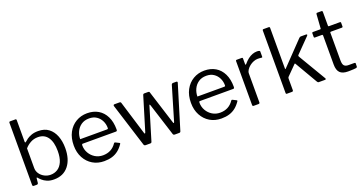

<svg xmlns="http://www.w3.org/2000/svg" viewBox="-38 -1402 3919 2072"><g transform="rotate(-20 1921.0 -366.0)"><path d="M93 0Q84 0 80.5 -4Q77 -8 77 -16V-728Q77 -742 89 -742H151Q161 -742 161 -728V-483Q161 -472 165 -471.5Q169 -471 176 -477Q185 -486 205.5 -501Q226 -516 258.5 -528Q291 -540 336 -540Q409 -540 456 -504Q503 -468 526.5 -406.5Q550 -345 550 -268Q550 -140 490 -65Q430 10 322 10Q276 10 243.5 -4Q211 -18 190 -37Q169 -56 159 -69Q155 -74 152 -73Q149 -72 148 -66L143 -16Q141 0 125 0ZM161 -179Q161 -143 181.5 -113.5Q202 -84 235 -67Q268 -50 304 -50Q349 -50 385 -72.5Q421 -95 442 -143Q463 -191 463 -266Q463 -368 424 -423.5Q385 -479 311 -479Q264 -479 225.5 -457.5Q187 -436 161 -405Z M732 -232Q732 -183 755.5 -142.5Q779 -102 818.5 -78Q858 -54 907 -54Q957 -54 996 -74.5Q1035 -95 1063 -137Q1067 -141 1069.5 -141.5Q1072 -142 1077 -140L1119 -119Q1128 -114 1121 -105Q1094 -65 1061.5 -39.5Q1029 -14 989 -2Q949 10 899 10Q825 10 768 -24Q711 -58 678 -119Q645 -180 645 -260Q645 -347 678.5 -409.5Q712 -472 769.5 -506Q827 -540 898 -540Q971 -540 1025 -508Q1079 -476 1109 -415Q1139 -354 1139 -268Q1139 -261 1137.5 -254Q1136 -247 1124 -247H741Q737 -247 734.5 -242.5Q732 -238 732 -232ZM1038 -302Q1049 -302 1052 -304.5Q1055 -307 1055 -316Q1055 -359 1036.5 -396.5Q1018 -434 983.5 -457Q949 -480 900 -480Q846 -480 809 -454.5Q772 -429 753 -388Q734 -347 734 -302Z M1922 -530Q1928 -530 1931 -525.5Q1934 -521 1932 -515L1779 -13Q1777 -6 1772.5 -3Q1768 0 1760 0H1712Q1695 0 1691 -13L1572 -387Q1568 -396 1565 -396Q1562 -396 1560 -387L1447 -13Q1445 -6 1440.5 -3Q1436 0 1428 0H1377Q1361 0 1356 -13L1198 -515Q1197 -521 1200 -525.5Q1203 -530 1210 -530H1269Q1275 -530 1279 -527.5Q1283 -525 1285 -519L1404 -130Q1407 -120 1411 -120.5Q1415 -121 1419 -131L1537 -520Q1539 -525 1542.5 -527.5Q1546 -530 1551 -530H1598Q1604 -530 1608 -527.5Q1612 -525 1613 -519L1736 -130Q1739 -120 1743 -120.5Q1747 -121 1750 -131L1865 -519Q1868 -525 1872 -527.5Q1876 -530 1882 -530H1922Z M2078 -232Q2078 -183 2101.5 -142.5Q2125 -102 2164.5 -78Q2204 -54 2253 -54Q2303 -54 2342 -74.5Q2381 -95 2409 -137Q2413 -141 2415.5 -141.5Q2418 -142 2423 -140L2465 -119Q2474 -114 2467 -105Q2440 -65 2407.5 -39.5Q2375 -14 2335 -2Q2295 10 2245 10Q2171 10 2114 -24Q2057 -58 2024 -119Q1991 -180 1991 -260Q1991 -347 2024.5 -409.5Q2058 -472 2115.5 -506Q2173 -540 2244 -540Q2317 -540 2371 -508Q2425 -476 2455 -415Q2485 -354 2485 -268Q2485 -261 2483.5 -254Q2482 -247 2470 -247H2087Q2083 -247 2080.5 -242.5Q2078 -238 2078 -232ZM2384 -302Q2395 -302 2398 -304.5Q2401 -307 2401 -316Q2401 -359 2382.5 -396.5Q2364 -434 2329.5 -457Q2295 -480 2246 -480Q2192 -480 2155 -454.5Q2118 -429 2099 -388Q2080 -347 2080 -302Z M2617 0Q2610 0 2606.5 -3.5Q2603 -7 2603 -13V-517Q2603 -530 2614 -530H2672Q2683 -530 2683 -519V-454Q2683 -448 2686 -447Q2689 -446 2694 -451Q2720 -482 2745.5 -501.5Q2771 -521 2797 -530.5Q2823 -540 2849 -540Q2884 -540 2884 -527V-467Q2884 -457 2875 -459Q2866 -460 2854.5 -461Q2843 -462 2830 -462Q2808 -462 2783 -452.5Q2758 -443 2736.5 -426Q2715 -409 2701 -388Q2687 -367 2687 -346V-15Q2687 0 2672 0H2617Z M3444 -16Q3448 -10 3446 -5Q3444 0 3435 0H3365Q3359 0 3354.5 -3Q3350 -6 3347 -12L3196 -271Q3194 -275 3191.5 -276.5Q3189 -278 3184 -273L3078 -166Q3074 -162 3072.5 -157.5Q3071 -153 3071 -146V-17Q3071 -7 3067.5 -3.5Q3064 0 3053 0H3002Q2992 0 2989.5 -3Q2987 -6 2987 -14V-728Q2987 -742 2998 -742H3059Q3071 -742 3071 -729V-265Q3071 -257 3073 -255.5Q3075 -254 3081 -261L3328 -518Q3339 -530 3349 -530H3410Q3420 -530 3421.5 -524.5Q3423 -519 3415 -511L3257 -350Q3254 -347 3253.5 -343Q3253 -339 3256 -333L3444 -16Z M3672 -467Q3664 -467 3664 -459V-142Q3664 -95 3680 -79Q3696 -63 3728 -63H3797Q3802 -63 3805 -60.5Q3808 -58 3808 -52L3807 -18Q3807 -8 3795 -5Q3785 -3 3766.5 -2Q3748 -1 3730.5 -0.5Q3713 0 3701 0Q3638 0 3609 -29.5Q3580 -59 3580 -123V-457Q3580 -467 3570 -467H3490Q3479 -467 3479 -478V-520Q3479 -530 3489 -530H3574Q3581 -530 3581 -538L3592 -697Q3593 -710 3603 -710H3653Q3665 -710 3665 -696V-538Q3665 -530 3673 -530H3799Q3810 -530 3810 -521V-478Q3810 -467 3799 -467Z"/></g></svg>

Font: Libre Franklin
Style: Regular
Weight: 400
Designer: Pablo Impallari, Rodrigo Fuenzalida, Nhung Nguyen
Foundry: Impallari Type
Version: Version 3.000